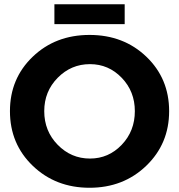

<svg xmlns="http://www.w3.org/2000/svg" viewBox="-20 -876 846 907"><path d="M237 -856H569V-762H237ZM27 -351Q27 -505 134.5 -608Q242 -711 403 -711Q564 -711 671.5 -608Q779 -505 779 -351Q779 -197 671 -93Q563 11 403 11Q243 11 135 -92.5Q27 -196 27 -351ZM405 -573Q316 -573 252.5 -508.5Q189 -444 189 -351Q189 -257 252.5 -192Q316 -127 405 -127Q493 -127 555 -192Q617 -257 617 -351Q617 -444 555 -508.5Q493 -573 405 -573Z"/></svg>

Font: Montserrat-Arabic SemiBold
Style: Regular
Weight: 600
Designer: Mohamed Gaber
Foundry: Kief Type Foundry
Version: Version 5.008;PS 005.008;hotconv 1.0.88;makeotf.lib2.5.64775